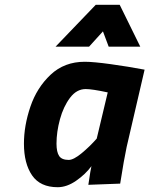

<svg xmlns="http://www.w3.org/2000/svg" viewBox="-20 -770 624 802"><path d="M380 -750H480L566 -575H434L410 -639L352 -575H212ZM80 -170Q80 -245 107 -324.5Q134 -404 191.5 -458Q249 -512 334 -512Q370 -512 442.5 -502Q515 -492 584 -479L509 -156Q498 -105 482 -3L349 2Q359 -66 362 -76Q337 -42 298 -15Q259 12 221 12Q148 12 114 -37.5Q80 -87 80 -170ZM384 -191 430 -384Q365 -398 338 -398Q300 -398 272.5 -361.5Q245 -325 230.5 -272Q216 -219 216 -170Q216 -135 227 -118.5Q238 -102 267 -102Q287 -102 320.5 -129.5Q354 -157 384 -191Z"/></svg>

Font: Cairo
Style: Bold Italic
Weight: 700
Italic angle: -13°
Designer: Mohamed Gaber, Accademia di Belle Arti di Urbino and others
Foundry: Kief Type Foundry, Accademia di Belle Arti di Urbino and others
Version: Version 3.011